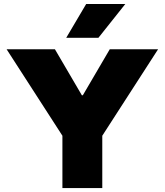

<svg xmlns="http://www.w3.org/2000/svg" viewBox="-20 -958 839 978"><path d="M297.9 -266.6 13.7 -707H259.8L397 -472.7H401.9L539.1 -707H785.2L501 -266.6V0H297.9ZM317.4 -765.6 418.9 -937.5H618.2L481.4 -765.6Z"/></svg>

Font: Wanted Sans ExtraBlack
Style: Regular
Weight: 900
Designer: Original Design by Kil Hyung-jin and Kang Hanbin, Wanted Lab, Inc; Hangeul from Source Han Sans by Jang Soo-young and Ka
Foundry: Wanted Lab, Inc.
Version: Version 1.001